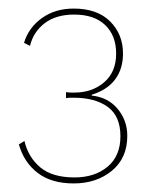

<svg xmlns="http://www.w3.org/2000/svg" viewBox="-20 -755 366 448"><path d="M152 -735Q207 -735 237 -705Q267 -675 267 -630Q267 -594 248.5 -569.5Q230 -545 194 -534V-532Q232 -528 254.5 -501Q277 -474 277 -438Q277 -386 241 -356.5Q205 -327 152 -327Q100 -327 68 -351.5Q36 -376 24 -418L37 -426Q46 -388 74 -364.5Q102 -341 154 -341Q201 -341 231 -366Q261 -391 261 -437Q261 -484 231.5 -505.5Q202 -527 152 -527Q149 -527 144.5 -527Q140 -527 134 -526V-540Q141 -539 145.5 -539Q150 -539 154 -539Q195 -539 223 -563Q251 -587 251 -630Q251 -672 225.5 -696.5Q200 -721 153 -721Q111 -721 84.5 -701Q58 -681 50 -648L36 -655Q47 -691 78 -713Q109 -735 152 -735Z"/></svg>

Font: Kantumruy Pro Thin
Style: Regular
Weight: 250
Version: Version 1.002